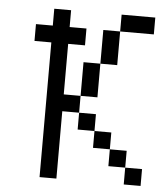

<svg xmlns="http://www.w3.org/2000/svg" viewBox="-48 -667 596 710"><g transform="rotate(5 250.0 -312.5)"><path d="M500 0V-62.5H437.5V0ZM250 -500V-562.5H187.5V-625H125V-562.5H62.5V-500H125Q125 -500 125 0H187.5Q187.5 0 187.5 -250H250V-187.5H312.5V-125H375V-62.5H437.5V-125H375V-187.5H312.5V-250H250V-312.5H187.5V-500ZM500 -562.5V-625H375V-562.5H312.5Q312.5 -562.5 312.5 -437.5H250Q250 -437.5 250 -312.5H312.5Q312.5 -312.5 312.5 -437.5H375Q375 -437.5 375 -562.5Z"/></g></svg>

Font: UnifontExMono
Style: Regular
Weight: 500
Version: Version 15.0.06